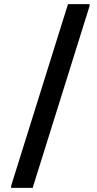

<svg xmlns="http://www.w3.org/2000/svg" viewBox="-20 -772 471 936"><path d="M311.5 -752H416.5V-742.2L139.2 144H34.2V134.3Z"/></svg>

Font: Noticia Text
Style: Bold
Weight: 700
Designer: JM Sole
Foundry: JM Sole
Version: Version 1.003